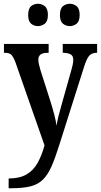

<svg xmlns="http://www.w3.org/2000/svg" viewBox="-20 -770 537 1022"><path d="M26 180Q84 180 121 158.5Q158 137 180 97.5Q202 58 217 4L62 -439Q50 -470 39 -479.5Q28 -489 5 -489H1V-536H239V-489H235Q207 -489 195.5 -479.5Q184 -470 184 -453Q184 -442 187 -428.5Q190 -415 195 -398L247 -235Q260 -195 269 -159.5Q278 -124 281 -101Q285 -127 291.5 -152.5Q298 -178 306 -206L360 -398Q364 -411 367 -425.5Q370 -440 370 -452Q370 -472 357 -480Q344 -488 318 -489H314V-536H497V-489H495Q470 -489 456 -474.5Q442 -460 428 -416L297 -3Q275 68 255 114Q235 160 208.5 186Q182 212 142 222Q102 232 39 232H26ZM352 -631Q331 -631 315 -644Q299 -657 299 -690Q299 -724 315 -737Q331 -750 352 -750Q372 -750 388 -737Q404 -724 404 -690Q404 -657 388 -644Q372 -631 352 -631ZM182 -631Q161 -631 145.5 -644Q130 -657 130 -690Q130 -724 145.5 -737Q161 -750 182 -750Q202 -750 218.5 -737Q235 -724 235 -690Q235 -657 218.5 -644Q202 -631 182 -631Z"/></svg>

Font: Noto Serif Myanmar Cond SemBd
Style: Regular
Weight: 600
Width: 3
Designer: Ben Mitchell and the Monotype Design Team
Foundry: Monotype Imaging Inc.
Version: Version 2.106; ttfautohint (v1.8.4.7-5d5b)